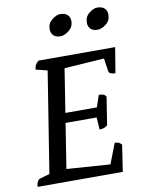

<svg xmlns="http://www.w3.org/2000/svg" viewBox="-93 -925 763 991"><g transform="rotate(-10 288.0 -429.0)"><path d="M22 0Q26 -35 43 -40L94 -55L178 -583L117 -598Q119 -613 124 -622.5Q129 -632 141 -641H542L520 -508Q488 -508 485 -525L475 -593L266 -579L230 -351H395L416 -413Q427 -413 437 -410.5Q447 -408 454 -397L431 -251Q421 -242 410 -239Q399 -236 389 -236L385 -300H222L185 -65L413 -49L454 -155Q468 -155 475.5 -151Q483 -147 490 -139L469 0ZM469 -745Q444 -745 432 -757.5Q420 -770 420 -790Q420 -821 443 -839.5Q466 -858 486 -858Q511 -858 524 -845.5Q537 -833 537 -813Q537 -782 514 -763.5Q491 -745 469 -745ZM274 -745Q250 -745 237.5 -757.5Q225 -770 225 -791Q225 -821 248.5 -839.5Q272 -858 292 -858Q317 -858 330 -845.5Q343 -833 343 -813Q343 -783 319.5 -764Q296 -745 274 -745Z"/></g></svg>

Font: Petrona Medium
Style: Italic
Weight: 500
Italic angle: -9°
Designer: Ringo R. Seeber
Foundry: Ringo R. Seeber
Version: Version 2.001; ttfautohint (v1.8.3)